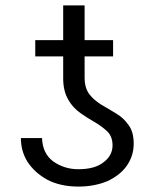

<svg xmlns="http://www.w3.org/2000/svg" viewBox="-20 -676 568 708"><path d="M377 -190Q360 -207 332 -224Q302 -241 278 -258Q248 -279 232 -308Q213 -340 213 -387V-468H110V-528H213V-656H292V-528H397V-468H292V-390Q292 -351 310 -328Q326 -307 355 -289Q373 -279 409 -257Q436 -241 454 -215Q473 -190 473 -146Q473 -101 447 -64Q423 -30 376 -8Q328 12 269 12Q202 12 153 -14Q107 -40 81 -80Q57 -119 57 -167H135Q137 -110 176 -81Q217 -52 269 -52Q329 -52 361 -77Q395 -102 395 -140Q395 -171 377 -190Z"/></svg>

Font: Sinter Normal
Style: Regular
Weight: 350
Foundry: Adobe & rsms
Version: Version 1.000